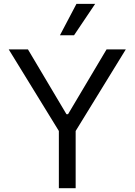

<svg xmlns="http://www.w3.org/2000/svg" viewBox="-20 -986 705 1006"><path d="M126.4 -727.3 328.1 -387.8H336.6L538.4 -727.3H639.2L376.4 -299.7V0H288.4V-299.7L25.6 -727.3ZM294 -801.1 380.7 -965.9H478.7L367.9 -801.1Z"/></svg>

Font: Inter P
Style: Regular
Weight: 400
Designer: Rasmus Andersson
Foundry: rsms
Version: Version 3.018;git-588b23468